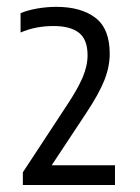

<svg xmlns="http://www.w3.org/2000/svg" viewBox="-20 -834 398 546"><path d="M45 -308V-344L170.5 -535Q201 -581 215 -613.8Q229 -646.5 229 -677Q229 -721.5 204.5 -740.8Q180 -760 132.5 -760Q81 -760 38.5 -741.5V-796.5Q58.5 -805 85.8 -809.8Q113 -814.5 140.5 -814.5Q210.5 -814.5 251.2 -783.5Q292 -752.5 292 -681Q292 -644 276.5 -605.2Q261 -566.5 225.5 -513L127 -364H307V-308Z"/></svg>

Font: Encode Sans Condensed Condensed
Style: Regular
Weight: 400
Width: 3
Designer: Multiple Designers
Foundry: Impallari Type
Version: Version 3.000; ttfautohint (v1.8.3) -l 8 -r 50 -G 200 -x 14 